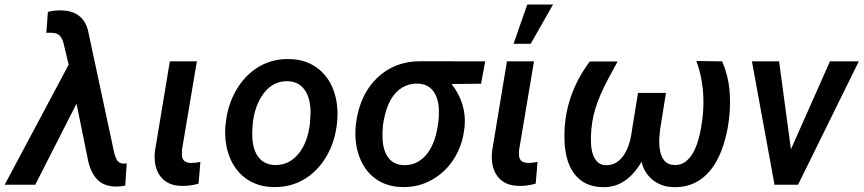

<svg xmlns="http://www.w3.org/2000/svg" viewBox="-63 -791 3697 822"><path d="M199.7 -746.6Q289.6 -744.6 313 -664.1L426.3 -134.8Q430.2 -119.6 437.5 -106.4Q444.8 -93.3 462.4 -90.8H471.2L479.5 -91.3L473.1 3.9Q452.6 7.8 432.1 7.8Q385.7 6.8 357.9 -18.1Q330.1 -43 315.9 -95.2L264.6 -347.2L87.9 0H-43L231 -514.2L208.5 -607.9Q203.1 -627.4 192.9 -638.4Q182.6 -649.4 161.6 -650.4L148.4 -650.9L135.3 -650.4L142.1 -740.2Q172.4 -747.6 199.7 -746.6Z M779.8 -528.3 715.8 -147.9V-126Q717.3 -94.7 753.9 -93.3Q772.9 -93.3 794.9 -97.7L787.1 -4.9Q751 5.9 714.4 4.9Q653.8 3.9 623.8 -35.9Q593.8 -75.7 600.1 -142.6L664.1 -528.3Z M903.8 -266.1Q912.1 -343.8 949.5 -407.2Q986.8 -470.7 1045.4 -505.4Q1104 -540 1175.3 -538.1Q1243.2 -537.1 1292.5 -502Q1341.8 -466.8 1364.5 -405.8Q1387.2 -344.7 1380.4 -270Q1372.6 -186 1334.7 -121.6Q1296.9 -57.1 1238 -22.7Q1179.2 11.7 1107.4 9.8Q1040 8.8 991 -26.1Q941.9 -61 918.9 -121.8Q896 -182.6 902.3 -255.9ZM1017.6 -199.2Q1020 -147.9 1044.7 -116.9Q1069.3 -85.9 1113.3 -84.5Q1172.9 -83 1213.1 -130.4Q1253.4 -177.7 1263.7 -259.8L1266.6 -307.6Q1266.6 -370.1 1241.7 -405.8Q1216.8 -441.4 1169.4 -443.4Q1095.2 -445.3 1052.2 -370.6Q1026.4 -325.2 1019.5 -266.1Q1015.6 -225.1 1017.6 -199.2Z M1996.6 -432.6 1870.6 -431.2Q1934.6 -347.7 1926.3 -250.5L1924.8 -239.7Q1917 -168.9 1880.4 -111.1Q1843.8 -53.2 1785.4 -20.8Q1727.1 11.7 1659.7 9.8Q1591.8 8.8 1543.9 -26.4Q1496.1 -61.5 1474.4 -123Q1452.6 -184.6 1460.4 -257.3L1461.4 -265.1Q1478 -387.7 1552.5 -458.3Q1627 -528.8 1735.4 -528.8L2014.2 -528.3ZM1576.7 -255.4Q1573.7 -229 1574.7 -199.2Q1576.7 -145.5 1600.1 -115.2Q1623.5 -85 1666 -84Q1720.2 -82.5 1758.5 -124.5Q1796.9 -166.5 1810.5 -247.1L1814 -270Q1816.9 -295.4 1815.9 -323.7Q1813.5 -373.5 1790.5 -402.6Q1767.6 -431.6 1726.1 -433.1Q1667.5 -434.6 1628.4 -390.1Q1589.4 -345.7 1576.7 -255.4Z M2223.1 -528.3 2159.2 -147.9V-126Q2160.6 -94.7 2197.3 -93.3Q2216.3 -93.3 2238.3 -97.7L2230.5 -4.9Q2194.3 5.9 2157.7 4.9Q2097.2 3.9 2067.1 -35.9Q2037.1 -75.7 2043.5 -142.6L2107.4 -528.3ZM2194.3 -771.5H2304.7L2209 -603.5H2135.7Z M2581.1 -527.8 2541 -453.6Q2502.4 -380.9 2485.4 -324.2Q2468.3 -267.6 2466.8 -203.6Q2465.3 -145.5 2481.7 -115.5Q2498 -85.4 2527.8 -84Q2572.3 -81.1 2602.8 -120.1Q2633.3 -159.2 2642.6 -233.9L2668.5 -393.1H2788.1L2762.7 -233.9Q2758.3 -197.3 2759.8 -173.3L2760.7 -160.2Q2768.6 -85.9 2824.2 -84.5Q2866.2 -82.5 2895.8 -123.8Q2925.3 -165 2939 -248L2943.8 -279.3Q2952.1 -342.8 2946.3 -406.2Q2940.4 -469.2 2918.5 -529.8L3028.8 -528.3Q3054.2 -469.7 3060.1 -406.2Q3069.3 -298.3 3041.5 -195.1Q3013.7 -91.8 2957.5 -39.8Q2901.4 12.2 2821.3 10.3Q2769.5 9.3 2732.4 -20Q2695.3 -49.3 2683.6 -98.6Q2618.7 13.7 2515.6 10.3Q2436.5 8.3 2394.5 -48.6Q2352.5 -105.5 2353.5 -210.4Q2353.5 -381.8 2461.9 -527.8Z M3323.2 -151.9 3490.2 -528.3H3613.8L3353.5 0H3252.9L3156.2 -528.3H3272.5Z"/></svg>

Font: Roboto Medium
Style: Italic
Weight: 500
Italic angle: -12°
Designer: Google
Version: Version 2.134; 2016